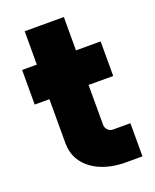

<svg xmlns="http://www.w3.org/2000/svg" viewBox="-135 -779 701 871"><g transform="rotate(-20 215.5 -343.0)"><path d="M281 -701V-540H400V-373H281V-181Q281 -166 291.5 -155.5Q302 -145 316 -145H400V15H317Q273 15 232.5 4Q192 -7 160.5 -29Q129 -51 110.5 -84Q92 -117 92 -161V-373H21V-540H92V-701Z"/></g></svg>

Font: Afrihost Sans Black
Style: Regular
Weight: 900
Foundry: https://www.afrihost.com
Version: Version 1.000